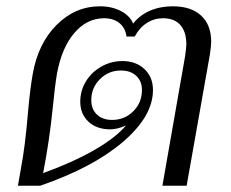

<svg xmlns="http://www.w3.org/2000/svg" viewBox="-20 -590 734 610"><path d="M46 -52Q60 -124 69 -234Q76 -311 84 -355Q101 -452 160 -511Q219 -570 298 -570Q335 -570 364 -555Q393 -540 403 -515Q424 -542 456.5 -556Q489 -570 529 -570Q587 -570 619 -540.5Q651 -511 651 -457Q651 -446 647 -418L573 0H496L568 -411Q572 -439 572 -449Q572 -489 553 -510.5Q534 -532 498 -532Q470 -532 446.5 -517Q423 -502 408 -474H382Q378 -502 359 -517Q340 -532 311 -532Q256 -532 216 -485Q176 -438 161 -356Q154 -314 147 -242Q137 -143 117 -40Q211 -74 279 -113Q347 -152 380 -191Q351 -179 331 -179Q287 -179 261 -203.5Q235 -228 235 -267Q235 -302 253 -331.5Q271 -361 302 -378.5Q333 -396 369 -396Q412 -396 439 -370.5Q466 -345 466 -304Q466 -221 371 -139.5Q276 -58 108 0H37ZM431 -304Q431 -332 413 -349Q395 -366 364 -366Q325 -366 297.5 -338.5Q270 -311 270 -272Q270 -243 288 -226Q306 -209 336 -209Q376 -209 403.5 -236.5Q431 -264 431 -304Z"/></svg>

Font: Fahkwang Light
Style: Italic
Weight: 300
Italic angle: -10°
Version: Version 1.000; ttfautohint (v1.6)